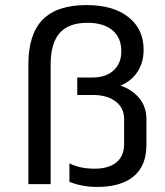

<svg xmlns="http://www.w3.org/2000/svg" viewBox="-20 -727 650 758"><path d="M558 -257V-154Q558 -73 508 -31Q458 11 363 11Q305 11 254 -9V-82Q296 -61 353 -61Q409 -61 439.5 -86Q470 -111 470 -159V-257Q470 -301 436.5 -326.5Q403 -352 347 -352H285V-421H345Q398 -421 428.5 -449Q459 -477 459 -525Q459 -578 424 -607.5Q389 -637 325 -637Q251 -637 215.5 -596.5Q180 -556 180 -473V0H92V-473Q92 -592 148.5 -649.5Q205 -707 322 -707Q427 -707 487 -659.5Q547 -612 547 -531Q547 -481 523.5 -444.5Q500 -408 456 -389Q504 -372 531 -338Q558 -304 558 -257Z"/></svg>

Font: KoHo Medium
Style: Regular
Weight: 500
Version: Version 1.000; ttfautohint (v1.6)